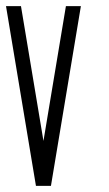

<svg xmlns="http://www.w3.org/2000/svg" viewBox="-44 -606 357 626"><path d="M73.2 0 -24.4 -585.9H24.4L97.7 -146.5L170.9 -585.9H219.7L122.1 0Z"/></svg>

Font: Daray
Style: Regular
Weight: 400
Designer: Maxim Raikov
Foundry: Maxim Raikov
Version: Version 1.00 May 24, 2021, initial release